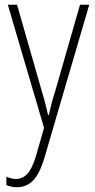

<svg xmlns="http://www.w3.org/2000/svg" viewBox="-20 -549 402 811"><path d="M13 -529H52L156 -166Q169 -122 174 -101Q179 -80 183 -63H186Q192 -90 198.5 -114.5Q205 -139 214 -167L318 -529H357L169 113Q149 182 121 212Q93 242 51 242Q39 242 28.5 239.5Q18 237 7 233V197Q28 207 48 207Q75 207 95.5 185.5Q116 164 133 106L166 -9Z"/></svg>

Font: Noto Sans Khmer UI Condensed ExtraLight
Style: Regular
Weight: 200
Width: 3
Designer: Danh Hong and the Monotype Design Team
Foundry: Monotype Imaging Inc.
Version: Version 2.002; ttfautohint (v1.8.4.7-5d5b)